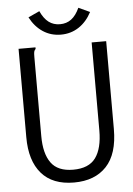

<svg xmlns="http://www.w3.org/2000/svg" viewBox="-55 -829 611 882"><g transform="rotate(-5 250.0 -388.0)"><path d="M50 -215V-623H128V-616Q122 -610 120.5 -603Q119 -596 119 -579V-214Q119 -134 150 -91Q181 -48 252 -48Q324 -48 355.5 -91Q387 -134 387 -217V-623H454V-218Q454 -103 400.5 -46Q347 11 251 11Q152 11 101 -48Q50 -107 50 -215ZM392 -763Q369 -719 332.5 -695Q296 -671 250 -671Q204 -671 167.5 -695Q131 -719 108 -763L160 -787Q176 -752 198 -735.5Q220 -719 250 -719Q280 -719 302 -735.5Q324 -752 340 -787Z"/></g></svg>

Font: Vazir Code FD
Style: Code-FD
Weight: 400
Foundry: DejaVu fonts team - Redesigned by Saber Rastikerdar
Version: Version 1.1.2